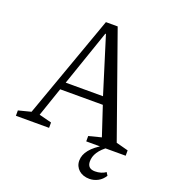

<svg xmlns="http://www.w3.org/2000/svg" viewBox="-169 -850 1047 1180"><g transform="rotate(20 355.0 -260.0)"><path d="M475 -246 538 -56 456 -35V0H714V-35L635 -56L396 -730H319L78 -56L-4 -35V0H213V-35L131 -56L196 -246ZM214 -296 340 -662H344L458 -296ZM552 210Q581 210 607.5 196Q634 182 651 154L638 134Q626 144 607.5 149.5Q589 155 569 155Q544 155 531.5 143Q519 131 519 107Q519 92 523.5 77Q528 62 538 46.5Q548 31 563.5 16Q579 1 601 -14H569Q456 50 456 125Q456 144 463 159.5Q470 175 483 186.5Q496 198 513.5 204Q531 210 552 210Z"/></g></svg>

Font: GradeGX
Style: Regular
Weight: 100
Width: 1
Designer: Adam Twardoch
Foundry: Adam Twardoch
Version: Version 2.002; DEVELOPMENT